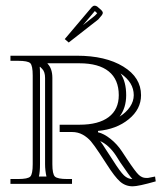

<svg xmlns="http://www.w3.org/2000/svg" viewBox="-20 -653 573 682"><path d="M17.1 -455.1H252.9Q355 -455.1 418 -416.5Q481 -377.9 481 -314.9Q481 -265.1 437.3 -229.5Q393.6 -193.8 328.1 -188V-183.1Q348.6 -178.7 372.6 -159.7Q396.5 -140.6 413.1 -115.2L429.2 -90.8Q461.9 -41.5 473.1 -31.7Q484.9 -21 498 -21H505.9L530.8 -25.9L533.2 -8.8Q471.7 8.8 451.2 8.8Q425.8 8.8 406.7 -7.8Q387.7 -24.4 358.9 -69.8L334 -107.9Q314.9 -136.7 303 -150.9Q291 -165 273.9 -174.6Q256.8 -184.1 235.8 -184.1H191.9V-210H262.2Q330.1 -210 366 -237.1Q401.9 -264.2 401.9 -314.9Q401.9 -370.6 366.2 -399.4Q330.6 -428.2 262.2 -428.2H148.9V-426.8Q166 -409.7 166 -376V-69.8Q166 -34.7 175 -25.9Q184.1 -17.1 219.2 -17.1H235.8V0H17.1V-17.1H43.9Q79.1 -17.1 87.6 -25.9Q96.2 -34.7 96.2 -69.8V-384.8Q96.2 -419.9 87.6 -428.5Q79.1 -437 43.9 -437H17.1ZM450.2 -17.1Q441.4 -25.9 407.2 -76.2L392.1 -100.1Q367.2 -137.7 335.9 -151.9Q344.7 -140.6 356 -122.1L380.9 -84Q406.7 -43 420.4 -30Q434.1 -17.1 450.2 -17.1ZM404.8 -238.8Q428.2 -253.4 441.7 -273.4Q455.1 -293.5 455.1 -314.9Q455.1 -360.4 408.2 -392.1Q428.2 -362.3 428.2 -314.9Q428.2 -270 404.8 -238.8ZM121.1 -415Q122.1 -409.2 122.1 -384.8V-69.8Q122.1 -42 118.2 -25.9H145Q140.1 -47.9 140.1 -69.8V-376Q140.1 -397.9 129.9 -408.2L122.1 -416ZM325.2 -629.9 339.8 -617.2Q345.2 -611.8 345.2 -606.9Q345.2 -604.5 341.8 -599.1L329.1 -584L224.1 -502L210 -514.2L306.2 -627.9Q311 -632.8 315.9 -632.8Q320.8 -632.8 325.2 -629.9ZM274.9 -564 316.9 -597.2 325.2 -606 316.9 -613.8Z"/></svg>

Font: FoglihtenNo01
Style: Regular
Weight: 500
Version: Version 0.61